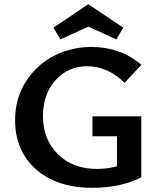

<svg xmlns="http://www.w3.org/2000/svg" viewBox="-20 -889 762 916"><path d="M402 -762 268 -701 235 -757 401 -869 568 -757 535 -701ZM421 -239V-334H654V-43Q555 7 421 7Q251 7 151.5 -81.5Q52 -170 52 -316Q52 -422 105.5 -503Q159 -584 241 -624.5Q323 -665 416 -665Q554 -665 655 -580L574 -494Q494 -573 396 -573Q305 -573 245 -506.5Q185 -440 185 -336Q185 -224 256 -153.5Q327 -83 443 -83Q493 -83 538 -96V-239Z"/></svg>

Font: EauTest
Style: Bold
Weight: 700
Designer: Christian Thalmann (Catharsis Fonts)
Version: Version 0.001;PS 000.001;hotconv 1.0.88;makeotf.lib2.5.64775